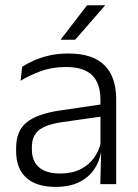

<svg xmlns="http://www.w3.org/2000/svg" viewBox="-20 -702 526 732"><path d="M423 0H362.5L365.5 -121.5L363 -131V-288.5V-321Q363 -384 331.2 -415.2Q299.5 -446.5 231.5 -446.5Q178.5 -446.5 135 -430.5Q91.5 -414.5 58.5 -394L64.5 -447.5Q82.5 -459 108 -470.8Q133.5 -482.5 166.8 -490.2Q200 -498 240 -498Q289 -498 323.8 -486Q358.5 -474 380.5 -451Q402.5 -428 412.8 -395.5Q423 -363 423 -322.5ZM191.5 10.5Q119 10.5 80.2 -24.5Q41.5 -59.5 41.5 -125V-138Q41.5 -202.5 81.2 -235.2Q121 -268 210 -281L373 -305L376 -259L217.5 -236.5Q155.5 -227.5 128.5 -205.8Q101.5 -184 101.5 -141.5V-132.5Q101.5 -87.5 129 -64Q156.5 -40.5 209.5 -40.5Q255 -40.5 287.2 -57Q319.5 -73.5 339.2 -101.2Q359 -129 365.5 -163.5L377.5 -120.5H365Q359 -86 338.8 -56Q318.5 -26 282.2 -7.8Q246 10.5 191.5 10.5ZM212 -552 312 -682H380.5V-681L266.5 -550.5H212Z"/></svg>

Font: Anek Kannada Light
Style: Regular
Weight: 300
Designer: Vaishnavi Murthy, Maithili Shingre (Kannada) & Yesha Goshar (Latin)
Foundry: Ek Type
Version: Version 1.003